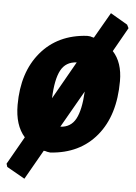

<svg xmlns="http://www.w3.org/2000/svg" viewBox="-55 -619 558 786"><g transform="rotate(5 224.5 -226.0)"><path d="M280 -478 293 -477Q298 -475 308 -473L369 -579L439 -538L446 -524L390 -425Q430 -382 430 -305Q430 -164 361 -80.5Q292 3 171 11L158 9Q156 8 151.5 7Q147 6 144 6L75 127L1 85L-3 72L62 -42Q21 -88 21 -172Q21 -306 90.5 -388.5Q160 -471 280 -478ZM247 -366Q202 -364 182 -326.5Q162 -289 159 -211ZM290 -250 203 -98Q246 -100 266 -137Q286 -174 290 -250Z"/></g></svg>

Font: Alegreya Sans ExtraBold
Style: Italic
Weight: 800
Italic angle: -7°
Designer: Juan Pablo del Peral
Foundry: Huerta Tipografica
Version: Version 2.007